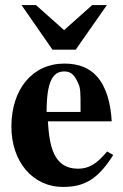

<svg xmlns="http://www.w3.org/2000/svg" viewBox="-20 -724 484 758"><path d="M402 -704H344L233 -605L122 -704H65L187 -528H279ZM403 -126C362 -77 331 -58 288 -58C190 -58 175 -150 169 -245H421C417 -319 399 -382 362 -423C333 -455 292 -473 234 -473C109 -473 25 -373 25 -224C25 -87 108 14 229 14C314 14 367 -17 427 -112ZM298 -282H164C164 -402 188 -442 234 -442C263 -442 275 -425 289 -395C298 -376 298 -355 298 -303Z"/></svg>

Font: XITS
Style: Bold
Weight: 700
Designer: MicroPress Inc., with final additions and corrections provided by Coen Hoffman, Elsevier (retired)
Version: Version 1.107